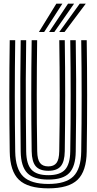

<svg xmlns="http://www.w3.org/2000/svg" viewBox="-20 -1020 528 1050"><path d="M244.2 10Q132.5 10 83.6 -36.8Q34.8 -83.5 33.2 -191Q28.8 -495.5 33.2 -800H63.2Q58.8 -495.5 63.2 -191Q64.8 -96.2 106.9 -55.1Q149 -14 244.2 -14Q339 -14 380.9 -55.1Q422.8 -96.2 424.2 -191Q428.8 -495.5 424.2 -800H454.2Q458.8 -495.5 454.2 -191Q452.8 -83.5 404.1 -36.8Q355.5 10 244.2 10ZM244.2 -38Q163.8 -38 129.1 -73.9Q94.5 -109.8 93.2 -190.8Q92 -299.5 91.4 -395.2Q90.8 -491 91.2 -588.5Q91.8 -686 93.2 -800H123.2Q121.5 -686.5 121.1 -585.9Q120.8 -485.2 121.4 -389Q122 -292.8 123.2 -192Q124.2 -122.8 152 -92.4Q179.8 -62 244.2 -62Q308.5 -62 335.9 -92.5Q363.2 -123 364.2 -192Q368.8 -495.2 364.2 -800H394.2Q396 -684.5 396.4 -584Q396.8 -483.5 396.2 -387.9Q395.8 -292.2 394.2 -190.8Q393.2 -110.2 359 -74.1Q324.8 -38 244.2 -38ZM244.2 -86Q196.8 -86 175.5 -110.9Q154.2 -135.8 153.2 -193Q148.8 -495.8 153.2 -800H183.2Q181.2 -657.2 181 -503Q180.8 -348.8 183.5 -193Q184.2 -147.5 198.9 -128.8Q213.5 -110 244.2 -110Q274.5 -110 288.9 -128.8Q303.2 -147.5 304 -193Q306.8 -342 306.6 -496.4Q306.5 -650.8 304.2 -800H334.2Q338.8 -497.2 334.2 -193Q333.2 -135.8 312.2 -110.9Q291.2 -86 244.2 -86ZM192.8 -845 288.2 -1000H321.2L221.5 -845ZM304 -845 416.2 -1000H449.2L332.8 -845ZM248.5 -845 352.2 -1000H385.2L277 -845Z"/></svg>

Font: Big Shoulders Inline Display Black
Style: Regular
Weight: 900
Designer: Patric King
Foundry: XO Type Co
Version: Version 1.000